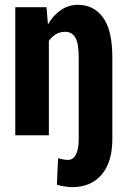

<svg xmlns="http://www.w3.org/2000/svg" viewBox="-20 -558 525 792"><path d="M171.9 -528.3Q173.8 -510.7 177.7 -457Q199.2 -495.1 231.4 -516.6Q262.7 -538.1 301.8 -538.1Q367.2 -538.1 405.3 -485.4Q443.4 -433.6 443.4 -320.3Q443.4 -208 443.4 15.6Q443.4 110.4 399.4 162.1Q355.5 213.9 277.3 213.9Q260.7 213.9 246.1 210.9Q230.5 209 214.8 204.1Q215.8 168 219.7 94.7Q231.4 97.7 240.2 99.6Q250 101.6 260.7 101.6Q281.2 101.6 293 80.1Q304.7 57.6 304.7 15.6Q304.7 -95.7 304.7 -320.3Q304.7 -378.9 291 -402.3Q277.3 -426.8 249 -426.8Q227.5 -426.8 210.9 -417Q194.3 -407.2 181.6 -389.6Q181.6 -259.8 181.6 0Q146.5 0 43 0Q43 -83 43 -330.1Q43 -379.9 43 -528.3Q75.2 -528.3 171.9 -528.3Z"/></svg>

Font: Noto Sans Hebrew DECATHLON 
Style: Bold
Weight: 400
Designer: Monotype Design Team
Version: Version 2.000;GOOG;noto-fonts:20170220:a8a215d2e889